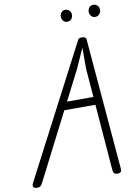

<svg xmlns="http://www.w3.org/2000/svg" viewBox="-142 -1203 887 1277"><g transform="rotate(-10 302.0 -565.0)"><path d="M0 2.5Q-9.5 2.5 -16.5 -1.5Q-23.5 -5.5 -24.8 -13.8Q-26 -22 -19.5 -34L431 -899Q439.5 -915.5 444.2 -923.2Q449 -931 468.5 -931Q484.5 -931 490.8 -925.5Q497 -920 497.5 -910L572 -28Q573.5 -13.5 568 -5.5Q562.5 2.5 546 2.5Q526.5 2.5 521.2 -6.8Q516 -16 515 -27L479.5 -474H269.5L43 -30.5Q33 -10.5 26 -4Q19 2.5 0 2.5ZM297 -527.5H475.5L460 -719.5V-863L400 -729ZM580 -1049.5Q564 -1049.5 553.5 -1061.5Q543 -1073.5 543 -1091Q543 -1107 553 -1119.2Q563 -1131.5 580 -1131.5Q596.5 -1131.5 608 -1120.5Q619.5 -1109.5 619.5 -1091Q619.5 -1074 608.2 -1061.8Q597 -1049.5 580 -1049.5ZM390.5 -1050Q375 -1050 364.8 -1062Q354.5 -1074 354.5 -1091Q354.5 -1107 364.5 -1119Q374.5 -1131 390.5 -1131Q407 -1131 418.5 -1120Q430 -1109 430 -1091Q430 -1074 419 -1062Q408 -1050 390.5 -1050Z"/></g></svg>

Font: Edu AU VIC WA NT Hand
Style: Regular
Weight: 400
Designer: Tina and Corey Anderson, Eben Sorkin, Mirko Velimirovic
Foundry: Google for Education
Version: Version 1.001